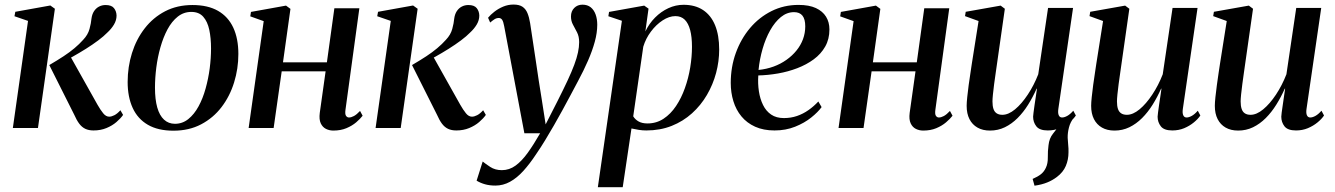

<svg xmlns="http://www.w3.org/2000/svg" viewBox="-20 -548 5714 822"><path d="M35 0 100 -458.5 42 -478.5 45.5 -497.5 195.5 -524.5 215 -510.5 142.5 0ZM380.5 10.5Q360 10.5 345.2 3.5Q330.5 -3.5 319.2 -18.5Q308 -33.5 297.5 -57.5L191 -269.5Q226 -290 252.2 -307.2Q278.5 -324.5 299 -341.8Q319.5 -359 336 -377.5Q356.5 -399 363.2 -424Q370 -449 371.5 -467.5Q374 -487 382.5 -500Q391 -513 404 -519.8Q417 -526.5 432 -526.5Q457.5 -526.5 468 -513.2Q478.5 -500 479 -481.5Q479 -461.5 468 -443Q457 -424.5 439 -408Q424.5 -393 400.5 -375Q376.5 -357 347.8 -339Q319 -321 290.8 -305.2Q262.5 -289.5 239 -278.5L278.5 -311.5L397.5 -99.5Q410 -77.5 421.8 -63Q433.5 -48.5 447.5 -48.5Q457.5 -48.5 469.8 -54.8Q482 -61 495.5 -76L507 -56Q496.5 -41 478.5 -25.5Q460.5 -10 435.8 0.2Q411 10.5 380.5 10.5Z M804 -526.5Q870 -526.5 913.5 -501.5Q957 -476.5 978.8 -429.5Q1000.5 -382.5 1000.5 -317Q1000.5 -254 982.2 -195Q964 -136 928.5 -89.5Q893 -43 841.2 -15.8Q789.5 11.5 722.5 11.5Q656.5 11.5 613 -13.8Q569.5 -39 548 -86Q526.5 -133 526.5 -197Q526.5 -261.5 545 -320.8Q563.5 -380 599.5 -426.5Q635.5 -473 687 -499.8Q738.5 -526.5 804 -526.5ZM799 -497Q766.5 -497 741 -476.8Q715.5 -456.5 697.2 -422.5Q679 -388.5 667 -346.2Q655 -304 649.2 -259Q643.5 -214 643.5 -172.5Q643.5 -122.5 653.2 -88Q663 -53.5 682.2 -35.8Q701.5 -18 729 -18Q761 -18 786.2 -38.2Q811.5 -58.5 830 -92.5Q848.5 -126.5 860.2 -168.8Q872 -211 877.8 -255.2Q883.5 -299.5 883.5 -340.5Q883.5 -385 876 -420.2Q868.5 -455.5 850.2 -476.2Q832 -497 799 -497Z M1459 -77.5Q1456.5 -59 1461.5 -52Q1466.5 -45 1474 -45Q1483.5 -45 1495.2 -51.2Q1507 -57.5 1521.5 -73L1532.5 -52.5Q1522 -39 1504.8 -24.2Q1487.5 -9.5 1463 0.8Q1438.5 11 1407 11Q1390 11 1375.5 3.8Q1361 -3.5 1353.2 -20Q1345.5 -36.5 1349 -64.5L1374 -242.5H1186L1151.5 0H1044.5L1109 -457.5L1051.5 -478L1054.5 -497L1204.5 -524L1223.5 -510L1191.5 -281H1379.5L1411.5 -512.5H1518.5Z M1588 0 1653 -458.5 1595 -478.5 1598.5 -497.5 1748.5 -524.5 1768 -510.5 1695.5 0ZM1933.5 10.5Q1913 10.5 1898.2 3.5Q1883.5 -3.5 1872.2 -18.5Q1861 -33.5 1850.5 -57.5L1744 -269.5Q1779 -290 1805.2 -307.2Q1831.5 -324.5 1852 -341.8Q1872.5 -359 1889 -377.5Q1909.5 -399 1916.2 -424Q1923 -449 1924.5 -467.5Q1927 -487 1935.5 -500Q1944 -513 1957 -519.8Q1970 -526.5 1985 -526.5Q2010.5 -526.5 2021 -513.2Q2031.5 -500 2032 -481.5Q2032 -461.5 2021 -443Q2010 -424.5 1992 -408Q1977.5 -393 1953.5 -375Q1929.5 -357 1900.8 -339Q1872 -321 1843.8 -305.2Q1815.5 -289.5 1792 -278.5L1831.5 -311.5L1950.5 -99.5Q1963 -77.5 1974.8 -63Q1986.5 -48.5 2000.5 -48.5Q2010.5 -48.5 2022.8 -54.8Q2035 -61 2048.5 -76L2060 -56Q2049.5 -41 2031.5 -25.5Q2013.5 -10 1988.8 0.2Q1964 10.5 1933.5 10.5Z M2138.5 -436Q2135 -455.5 2129.8 -463.2Q2124.5 -471 2115.5 -471Q2106 -471 2097.5 -465.8Q2089 -460.5 2078.5 -451.5L2069.5 -472Q2080 -485 2096.8 -498Q2113.5 -511 2134.5 -519.8Q2155.5 -528.5 2178.5 -528.5Q2203 -528.5 2217 -519Q2231 -509.5 2238.2 -491.8Q2245.5 -474 2249.5 -449.5Q2255 -413 2261.2 -372.2Q2267.5 -331.5 2273.8 -288.5Q2280 -245.5 2286.5 -203Q2293 -160.5 2299.5 -121.5L2316 -15.5L2366.5 -114.5Q2392 -165 2409.8 -203Q2427.5 -241 2438.5 -270.5Q2449.5 -300 2454.5 -323.5Q2459.5 -347 2459.5 -367.5Q2459.5 -392 2450.5 -409.5Q2441.5 -427 2433 -442.5Q2424.5 -458 2424.5 -477.5Q2424.5 -500 2438.5 -514Q2452.5 -528 2473.5 -528Q2495 -528 2509 -516.8Q2523 -505.5 2530 -486Q2537 -466.5 2537 -442Q2537 -408 2526.5 -369.5Q2516 -331 2497.5 -288.5Q2479 -246 2454.5 -200.5Q2439 -171 2422.2 -139.8Q2405.5 -108.5 2387.8 -76Q2370 -43.5 2351.5 -11.2Q2333 21 2314 52.2Q2295 83.5 2275 112.5Q2248 153.5 2220.5 183.8Q2193 214 2163.5 230.2Q2134 246.5 2101 246.5Q2076.5 246.5 2056.8 241Q2037 235.5 2020.5 225.5L2046.5 143.5Q2058 153 2079 166.8Q2100 180.5 2128.5 180.5Q2160.5 180.5 2187.2 161Q2214 141.5 2239.5 106Q2265 70.5 2292.5 22.5H2225Z M2539.5 253.5 2642.5 -459 2584.5 -478.5 2587.5 -497 2738 -524 2756.5 -511 2743 -413.5Q2759 -447 2784.5 -472.8Q2810 -498.5 2841.5 -513Q2873 -527.5 2906.5 -527.5Q2956 -527.5 2990 -505Q3024 -482.5 3041.5 -439.8Q3059 -397 3059 -336Q3059 -285.5 3045.8 -235.8Q3032.5 -186 3006.5 -141.5Q2980.5 -97 2942.5 -62.8Q2904.5 -28.5 2855.5 -9Q2806.5 10.5 2747 10.5Q2731 10.5 2714.8 8Q2698.5 5.5 2683.5 2L2646 253.5ZM2691 -50Q2699 -36.5 2714 -28Q2729 -19.5 2752 -19.5Q2790.5 -19.5 2821 -39.8Q2851.5 -60 2874.2 -94Q2897 -128 2912.2 -170.8Q2927.5 -213.5 2935 -259.2Q2942.5 -305 2942.5 -348Q2942.5 -390 2934.8 -419.2Q2927 -448.5 2911.5 -463.8Q2896 -479 2871.5 -479Q2845 -479 2817 -460.8Q2789 -442.5 2766.8 -412.8Q2744.5 -383 2734 -348Z M3497.5 -89.5Q3482 -68 3453 -44.8Q3424 -21.5 3384 -5.5Q3344 10.5 3296 10.5Q3248.5 10.5 3213 -5.5Q3177.5 -21.5 3154.2 -49.8Q3131 -78 3119.8 -114.8Q3108.5 -151.5 3108.5 -193Q3108.5 -261 3130.2 -321.2Q3152 -381.5 3191 -427.8Q3230 -474 3283 -500.5Q3336 -527 3398.5 -527Q3444 -527 3473 -513.5Q3502 -500 3516.5 -476.5Q3531 -453 3531 -422Q3531 -380.5 3513 -348.8Q3495 -317 3463.8 -294Q3432.5 -271 3393.2 -256Q3354 -241 3311 -233.5Q3268 -226 3226.5 -225Q3224 -190 3229 -157.2Q3234 -124.5 3246.8 -98.5Q3259.5 -72.5 3281.5 -57.5Q3303.5 -42.5 3336 -42.5Q3366 -42.5 3392.2 -51.5Q3418.5 -60.5 3441.5 -76.8Q3464.5 -93 3483.5 -113.5ZM3379.5 -496Q3349 -496 3323.2 -475Q3297.5 -454 3277.5 -418.5Q3257.5 -383 3244.8 -338.8Q3232 -294.5 3227.5 -248.5Q3261.5 -252 3291.8 -263Q3322 -274 3347 -291.8Q3372 -309.5 3390 -331.8Q3408 -354 3417.8 -380.2Q3427.5 -406.5 3427.5 -435Q3427.5 -466 3415.5 -481Q3403.5 -496 3379.5 -496Z M3984.5 -77.5Q3982 -59 3987 -52Q3992 -45 3999.5 -45Q4009 -45 4020.8 -51.2Q4032.5 -57.5 4047 -73L4058 -52.5Q4047.5 -39 4030.2 -24.2Q4013 -9.5 3988.5 0.8Q3964 11 3932.5 11Q3915.5 11 3901 3.8Q3886.5 -3.5 3878.8 -20Q3871 -36.5 3874.5 -64.5L3899.5 -242.5H3711.5L3677 0H3570L3634.5 -457.5L3577 -478L3580 -497L3730 -524L3749 -510L3717 -281H3905L3937 -512.5H4044Z M4409 247 4401 218Q4423 208.5 4436.5 197.8Q4450 187 4457.5 170.5Q4466.5 152 4466 125.5Q4465.5 99 4469 73.5Q4472 44.5 4488 24.5Q4504 4.5 4515 -10.5L4578.5 -45.5Q4562.5 -26 4556.5 -2.5Q4550.5 21 4551 42Q4551.5 55.5 4553.2 72Q4555 88.5 4554.5 104Q4554.5 135.5 4543 162.5Q4531.5 189.5 4505 209.5Q4486 224 4463.2 233.2Q4440.5 242.5 4409 247ZM4218.5 11Q4187 11 4164.8 -1.8Q4142.5 -14.5 4130.5 -38Q4118.5 -61.5 4118.5 -95Q4118.5 -108.5 4121 -132.5Q4123.5 -156.5 4127.2 -184.2Q4131 -212 4134.8 -236.2Q4138.5 -260.5 4140.5 -274.5L4169.5 -458L4111.5 -479L4114.5 -497.5L4264 -524L4282 -510.5L4249 -279Q4246.5 -261 4243 -237Q4239.5 -213 4236.2 -188.5Q4233 -164 4231 -144Q4229 -124 4229 -114Q4229 -94.5 4233.2 -81.8Q4237.5 -69 4247 -62.8Q4256.5 -56.5 4271.5 -56.5Q4297.5 -56.5 4325.8 -80Q4354 -103.5 4380.2 -143Q4406.5 -182.5 4425 -230L4467 -514H4574L4511 -81.5Q4508.5 -64 4512.8 -54.5Q4517 -45 4527 -45Q4537 -45 4549.5 -52Q4562 -59 4575 -74L4586 -53.5Q4576 -38.5 4558 -23.8Q4540 -9 4516.8 0.8Q4493.5 10.5 4466 10.5Q4430.5 10.5 4416.8 -7.2Q4403 -25 4403 -48.5Q4403 -52.5 4404.8 -66.2Q4406.5 -80 4409.2 -98.5Q4412 -117 4414.8 -135.8Q4417.5 -154.5 4419.5 -168.5H4418Q4402 -132.5 4381.8 -100Q4361.5 -67.5 4336.5 -42.5Q4311.5 -17.5 4282 -3.2Q4252.5 11 4218.5 11Z M4751.5 11Q4720 11 4697.8 -1.8Q4675.5 -14.5 4663.5 -38Q4651.5 -61.5 4651.5 -95Q4651.5 -108.5 4654 -132.5Q4656.5 -156.5 4660.2 -184.2Q4664 -212 4667.8 -236.2Q4671.5 -260.5 4673.5 -274.5L4702.5 -458L4644.5 -479L4647.5 -497.5L4797 -524L4815 -510.5L4782 -279Q4779.5 -261 4776 -237Q4772.5 -213 4769.2 -188.5Q4766 -164 4764 -144Q4762 -124 4762 -114Q4762 -94.5 4766.2 -81.8Q4770.5 -69 4780 -62.8Q4789.5 -56.5 4804.5 -56.5Q4830.5 -56.5 4858.8 -80Q4887 -103.5 4913.2 -143Q4939.5 -182.5 4958 -230L5000 -514H5107L5044 -81.5Q5041.5 -64 5045.8 -54.5Q5050 -45 5060 -45Q5070 -45 5082.5 -52Q5095 -59 5108 -74L5119 -53.5Q5109 -38.5 5091 -23.8Q5073 -9 5049.8 0.8Q5026.5 10.5 4999 10.5Q4963.5 10.5 4949.8 -7.2Q4936 -25 4936 -48.5Q4936 -52.5 4937.8 -66.2Q4939.5 -80 4942.2 -98.5Q4945 -117 4947.8 -135.8Q4950.5 -154.5 4952.5 -168.5H4951Q4935 -132.5 4914.8 -100Q4894.5 -67.5 4869.5 -42.5Q4844.5 -17.5 4815 -3.2Q4785.5 11 4751.5 11Z M5281 11Q5249.5 11 5227.2 -1.8Q5205 -14.5 5193 -38Q5181 -61.5 5181 -95Q5181 -108.5 5183.5 -132.5Q5186 -156.5 5189.8 -184.2Q5193.5 -212 5197.2 -236.2Q5201 -260.5 5203 -274.5L5232 -458L5174 -479L5177 -497.5L5326.5 -524L5344.5 -510.5L5311.5 -279Q5309 -261 5305.5 -237Q5302 -213 5298.8 -188.5Q5295.5 -164 5293.5 -144Q5291.5 -124 5291.5 -114Q5291.5 -94.5 5295.8 -81.8Q5300 -69 5309.5 -62.8Q5319 -56.5 5334 -56.5Q5360 -56.5 5388.2 -80Q5416.5 -103.5 5442.8 -143Q5469 -182.5 5487.5 -230L5529.5 -514H5636.5L5573.5 -81.5Q5571 -64 5575.2 -54.5Q5579.5 -45 5589.5 -45Q5599.5 -45 5612 -52Q5624.5 -59 5637.5 -74L5648.5 -53.5Q5638.5 -38.5 5620.5 -23.8Q5602.5 -9 5579.2 0.8Q5556 10.5 5528.5 10.5Q5493 10.5 5479.2 -7.2Q5465.5 -25 5465.5 -48.5Q5465.5 -52.5 5467.2 -66.2Q5469 -80 5471.8 -98.5Q5474.5 -117 5477.2 -135.8Q5480 -154.5 5482 -168.5H5480.5Q5464.5 -132.5 5444.2 -100Q5424 -67.5 5399 -42.5Q5374 -17.5 5344.5 -3.2Q5315 11 5281 11Z"/></svg>

Font: Merriweather 120pt Medium
Style: Italic
Weight: 500
Italic angle: -7.8°
Version: Version 2.101